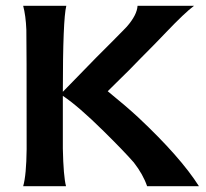

<svg xmlns="http://www.w3.org/2000/svg" viewBox="-20 -643 713 663"><path d="M60 -623H209Q197 -576 197 -326Q259 -390 312 -444Q340 -472 365 -497Q390 -522 403.5 -536Q417 -550 418 -551Q453 -591 455 -623H650Q618 -599 555 -533Q536 -513 514 -490.5Q492 -468 465.5 -441.5Q439 -415 425 -400Q418 -393 393.5 -369Q369 -345 352 -328Q416 -276 457 -238Q603 -101 667 0H488Q474 -41 442 -82Q408 -121 338 -190Q251 -276 197 -312V-130Q199 -34 208 0H60Q71 -38 72 -128Q72 -510 71 -540Q69 -589 60 -623Z"/></svg>

Font: GFS Neohellenic Rg
Style: Bold
Weight: 700
Designer: Designed by Takis Katsoulidis and George D. Matthiopoulos.
Foundry: Designed by Takis Katsoulidis and George D. Matthiopoulos.
Version: Version 1.0